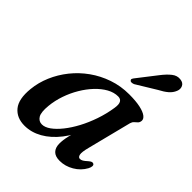

<svg xmlns="http://www.w3.org/2000/svg" viewBox="-199 -827 960 960"><g transform="rotate(45 281.0 -347.0)"><path d="M438.5 -138Q428 -98 431.5 -82.8Q435 -67.5 446.5 -67.5Q455 -67.5 463.2 -72.5Q471.5 -77.5 484.5 -89.5Q493.5 -97 499.2 -99Q505 -101 510 -98.5Q516.5 -95.5 516.5 -86.8Q516.5 -78 510 -65.5Q491 -30.5 455.5 -9.8Q420 11 381.5 11Q350 11 334.8 -4.8Q319.5 -20.5 319.5 -50Q319.5 -61.5 321.2 -75.5Q323 -89.5 327.5 -109Q332 -128.5 340 -156.5Q348 -184.5 360 -224L370 -203.5Q345 -135.5 307.5 -87.5Q270 -39.5 225.2 -14.2Q180.5 11 133 11Q77.5 11 47.2 -25.8Q17 -62.5 25 -140.5Q30 -190.5 50.5 -238.5Q71 -286.5 104.5 -328.5Q138 -370.5 182.5 -402.2Q227 -434 280.2 -452.2Q333.5 -470.5 392.5 -470.5Q439.5 -470.5 470.8 -463.8Q502 -457 517 -445.5Q532 -434 530.5 -420Q529 -408 522.2 -401.8Q515.5 -395.5 508.2 -389.2Q501 -383 497.5 -371ZM148 -144.5Q143 -95 155.2 -75Q167.5 -55 190 -55Q211 -55 234.8 -72Q258.5 -89 282.5 -119Q306.5 -149 327.8 -188.8Q349 -228.5 365 -275Q381 -321.5 388.5 -370.5Q393 -398.5 385.8 -411.2Q378.5 -424 361 -424Q332 -424 303.2 -408Q274.5 -392 248.2 -364.2Q222 -336.5 200.8 -300.8Q179.5 -265 165.8 -225Q152 -185 148 -144.5ZM430.5 -643.5Q453.5 -673.5 475 -690.5Q496.5 -707.5 521 -704Q542.5 -701.5 549.8 -685.5Q557 -669.5 549.5 -652Q541.5 -632 524 -617Q506.5 -602 478.5 -587.5L373.5 -523.5Q366 -520.5 359 -520.2Q352 -520 349 -524.5Q344.5 -529 347.5 -535Q350.5 -541 356 -547.5Z"/></g></svg>

Font: Fraunces Medium
Style: Italic
Weight: 500
Italic angle: -16°
Version: Version 1.000;[b76b70a41]